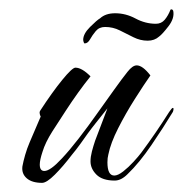

<svg xmlns="http://www.w3.org/2000/svg" viewBox="-20 -397 400 420"><path d="M72 3Q50 3 38.5 -7Q27 -17 29 -33Q31 -44 35 -58Q39 -72 45 -86L69 -142Q68 -144 67.5 -145.5Q67 -147 67 -148Q66 -152 68 -155Q94 -195 116 -222Q138 -249 145 -249Q159 -249 178 -230Q165 -214 151 -194.5Q137 -175 124 -155Q110 -134 94.5 -109.5Q79 -85 73 -65Q67 -47 67 -37Q67 -23 77 -23Q90 -23 115 -50Q132 -68 152.5 -94.5Q173 -121 192 -148Q212 -176 229.5 -200.5Q247 -225 259 -240Q270 -254 279 -254Q292 -254 309 -232Q295 -212 275 -180.5Q255 -149 238.5 -116.5Q222 -84 217 -59Q216 -55 215.5 -51Q215 -47 215 -42Q215 -13 230 -13Q238 -13 249.5 -22Q261 -31 272 -43Q283 -55 289 -63Q321 -106 350 -152Q356 -161 358 -161Q360 -161 359.5 -157.5Q359 -154 358 -152Q338 -119 311.5 -80Q285 -41 259 -16Q245 -2 231 -2Q204 -2 191 -15Q178 -28 178 -44Q178 -54 181 -65.5Q184 -77 188 -89L215 -160Q200 -141 190 -128.5Q180 -116 172 -105Q165 -95 156 -82.5Q147 -70 137 -58Q118 -33 100 -15Q82 3 72 3ZM165 -302Q164 -302 163 -305Q162 -308 162 -310Q162 -323 177 -338Q192 -353 199 -357Q211 -368 232 -368Q255 -368 276.5 -356.5Q298 -345 321 -345Q333 -345 340.5 -354Q348 -363 353 -376Q357 -378 359 -373Q362 -357 348.5 -339.5Q335 -322 328 -317Q318 -308 303 -308Q287 -308 272 -315.5Q257 -323 242 -330.5Q227 -338 210 -338Q197 -338 189.5 -329Q182 -320 177 -311Q172 -302 165 -302Z"/></svg>

Font: The Nautigal
Style: Regular
Weight: 400
Designer: Robert E. Leuschke
Foundry: Robert E. Leuschke
Version: Version 1.100; ttfautohint (v1.8.3)